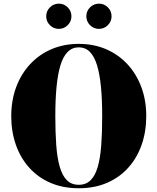

<svg xmlns="http://www.w3.org/2000/svg" viewBox="-20 -994 839 1024"><path d="M400 10Q316.5 10 250 -18.5Q183.5 -47 136.5 -99Q89.5 -151 64.8 -221.2Q40 -291.5 40 -375Q40 -458.5 66 -528.8Q92 -599 140 -651Q188 -703 254 -731.5Q320 -760 400 -760Q480 -760 546 -731.5Q612 -703 660 -651Q708 -599 734 -528.8Q760 -458.5 760 -375Q760 -291.5 735.2 -221.2Q710.5 -151 663.5 -99Q616.5 -47 550 -18.5Q483.5 10 400 10ZM400 -8.5Q439 -8.5 463.5 -33Q488 -57.5 501.5 -104.8Q515 -152 520 -220Q525 -288 525 -375Q525 -462 518.5 -530Q512 -598 497.8 -645.2Q483.5 -692.5 459.5 -717Q435.5 -741.5 400 -741.5Q365 -741.5 340.8 -717Q316.5 -692.5 302.2 -645.2Q288 -598 281.5 -530Q275 -462 275 -375Q275 -288 280 -220Q285 -152 298.5 -104.8Q312 -57.5 336.5 -33Q361 -8.5 400 -8.5ZM507.5 -840Q480 -840 460.2 -859.8Q440.5 -879.5 440.5 -907Q440.5 -935 460.2 -954.8Q480 -974.5 508 -974.5Q535.5 -974.5 555.2 -954.8Q575 -935 575 -907Q575 -879.5 555.2 -859.8Q535.5 -840 507.5 -840ZM293.5 -840Q266 -840 246.2 -859.8Q226.5 -879.5 226.5 -907Q226.5 -935 246.2 -954.8Q266 -974.5 294 -974.5Q321.5 -974.5 341.2 -954.8Q361 -935 361 -907Q361 -879.5 341.2 -859.8Q321.5 -840 293.5 -840Z"/></svg>

Font: Bodoni Moda Black
Style: Regular
Weight: 900
Version: Version 2.005